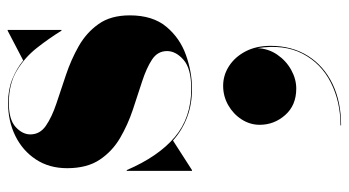

<svg xmlns="http://www.w3.org/2000/svg" viewBox="-224 -286 908 500"><g transform="rotate(-90 230.0 -36.0)"><path d="M155 186.3Q155 161.1 169 139.3Q183 117.5 206.2 104.3Q229.4 91.1 256.6 91.1Q284.2 91.1 308 106.5Q331.8 121.9 346.2 149.5Q360.6 177.1 360.6 214.3Q360.6 270.3 334.6 311.7Q308.6 353.1 262 375.7Q215.4 398.3 153.4 398.3V396.7Q215.4 396.7 265.2 371.5Q315 346.3 340.2 297.9Q365.4 249.5 354.6 180.3Q353.4 209.1 337.6 232.1Q321.8 255.1 298 268.3Q274.2 281.5 249.4 281.5Q205.8 281.5 180.4 252.7Q155 223.9 155 186.3ZM37 10H35V-160H37Q72.5 -77.5 123 -34.8Q173.5 8 249 8Q301.5 8 324.2 -12Q347 -32 347 -55Q347 -79.5 325 -94Q303 -108.5 268.2 -119.8Q233.5 -131 194.5 -144Q155.5 -157 120.8 -177.2Q86 -197.5 64 -230.5Q42 -263.5 42 -315Q42 -362 64.8 -396.5Q87.5 -431 126 -450Q164.5 -469 212 -469Q246.5 -469 273.8 -458Q301 -447 322.5 -429.5L400 -470H402V-330H400Q380 -362.5 355.2 -394Q330.5 -425.5 296 -446.2Q261.5 -467 212 -467Q168.5 -467 149.2 -449.2Q130 -431.5 130 -411Q130 -386 152.5 -370.5Q175 -355 210.2 -343.2Q245.5 -331.5 285 -318.2Q324.5 -305 359.8 -285Q395 -265 417.5 -233.2Q440 -201.5 440 -152Q440 -92.5 410.5 -57Q381 -21.5 336.8 -5.8Q292.5 10 249 10Q208 10 174.5 -2.8Q141 -15.5 114 -39.5Z"/></g></svg>

Font: Bodoni* 96pt Fatface
Style: Regular
Weight: 900
Version: Version 2.3